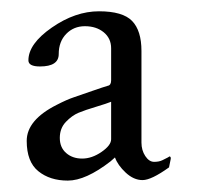

<svg xmlns="http://www.w3.org/2000/svg" viewBox="-20 -563 349 340"><path d="M230.5 -310.5Q230.5 -296.9 237.3 -286.6Q244.1 -276.4 252.9 -276.4Q261.7 -276.4 267.6 -279.3L277.3 -284.2L280.3 -286.1Q283.2 -285.2 282.2 -280.8Q281.2 -276.4 279.3 -266.6Q248 -244.1 232.4 -244.1Q216.8 -244.1 202.6 -257.3Q188.5 -270.5 183.6 -284.2L175.8 -277.3Q131.8 -243.2 100.1 -243.2Q68.4 -243.2 47.9 -259.8Q27.3 -276.4 27.3 -313.5Q27.3 -350.6 80.6 -377.4Q98.6 -386.7 110.4 -390.6Q122.1 -394.5 143.1 -401.9Q164.1 -409.2 170.9 -411.1Q176.8 -412.1 176.8 -420.9V-477.5Q176.8 -495.1 163.6 -505.9Q150.4 -516.6 130.4 -516.6Q110.4 -516.6 97.2 -502.9Q84 -489.3 84 -467.3Q84 -445.3 50.8 -445.3Q30.3 -445.3 30.3 -456.1Q30.3 -485.4 71.8 -514.2Q113.3 -543 155.3 -543Q197.3 -543 213.9 -525.9Q230.5 -508.8 230.5 -472.7ZM176.8 -316.4V-382.8Q169.9 -379.9 150.4 -374Q130.9 -368.2 119.1 -363.3Q107.4 -358.4 96.7 -347.2Q85.9 -335.9 85.9 -318.8Q85.9 -301.8 97.2 -292Q108.4 -282.2 125.5 -282.2Q142.6 -282.2 159.7 -293.9Q176.8 -305.7 176.8 -316.4Z"/></svg>

Font: CrimsonText-Roman
Style: Roman
Weight: 400
Version: Version 0.13